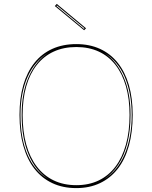

<svg xmlns="http://www.w3.org/2000/svg" viewBox="-20 -949 780 984"><path d="M371 -723Q439 -723 492.5 -698.5Q546 -674 583.5 -627Q621 -580 640.5 -513Q660 -446 660 -360Q660 -272 640.5 -202Q621 -132 583.5 -84Q546 -36 492.5 -10.5Q439 15 371 15Q302 15 248 -10.5Q194 -36 156.5 -84Q119 -132 99.5 -202Q80 -272 80 -360Q80 -446 99.5 -513Q119 -580 156.5 -627Q194 -674 248 -698.5Q302 -723 371 -723ZM371 -708Q306 -708 255 -684.5Q204 -661 168.5 -616Q133 -571 114.5 -506.5Q96 -442 96 -360Q96 -275 114.5 -208.5Q133 -142 168.5 -95.5Q204 -49 255 -24.5Q306 0 371 0Q436 0 486.5 -24.5Q537 -49 572 -95.5Q607 -142 625.5 -208.5Q644 -275 644 -360Q644 -442 625.5 -506.5Q607 -571 572 -616Q537 -661 486.5 -684.5Q436 -708 371 -708ZM228 -31Q162 -73 126.5 -157Q91 -241 91 -360Q91 -475 127.5 -556Q164 -637 225 -677Q192 -657 166 -626.5Q140 -596 122 -556Q104 -516 94.5 -467Q85 -418 85 -360Q85 -300 94 -249Q103 -198 121 -156.5Q139 -115 165.5 -83.5Q192 -52 228 -31ZM514 -31Q548 -52 574 -83.5Q600 -115 618 -156.5Q636 -198 645.5 -249Q655 -300 655 -360Q655 -417 645.5 -466.5Q636 -516 618.5 -556Q601 -596 575 -626.5Q549 -657 516 -677Q577 -637 613 -555.5Q649 -474 649 -360Q649 -281 633 -216.5Q617 -152 586.5 -105.5Q556 -59 514 -31ZM411 -794 261 -918 271 -929 421 -804ZM413 -804 272 -921 269 -918 410 -801Z"/></svg>

Font: Kalnia Glaze Thin
Style: Regular
Weight: 100
Version: Version 1.110